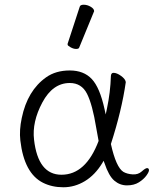

<svg xmlns="http://www.w3.org/2000/svg" viewBox="-20 -779 650 812"><path d="M317 -750Q319 -759 334 -759Q349 -759 363.5 -750.5Q378 -742 378 -732Q378 -730 377 -729L315 -578Q313 -572 302 -572Q291 -572 278.5 -579Q266 -586 266 -590V-594ZM512 -432Q495 -312 449 -170Q471 -71 502 -52Q518 -43 541 -41.5Q564 -40 579.5 -54Q595 -68 602 -68Q609 -68 610 -60.5Q611 -53 599.5 -37Q588 -21 567.5 -8Q547 5 517 5Q487 5 463.5 -15Q440 -35 422 -89L418 -99L413 -90Q382 -39 339 -13Q296 13 248 13Q200 13 162 -6Q82 -46 66 -185Q61 -229 72 -280Q96 -396 175 -452Q216 -481 275 -481Q334 -481 368 -445Q402 -409 422 -318L427 -295L432 -318Q447 -389 449 -458Q450 -471 460 -471Q474 -471 492 -458Q510 -445 512 -432ZM240 -40Q343 -40 397 -183Q392 -210 387 -238Q371 -337 348 -382.5Q325 -428 275 -428Q203 -428 159 -345.5Q115 -263 124 -188Q141 -40 240 -40Z"/></svg>

Font: LXGW WenKai Lite Light
Style: Regular
Weight: 300
Designer: LXGW / Fontworks Inc.
Foundry: LXGW / Fontworks Inc.
Version: Version 1.511; March 25, 2025